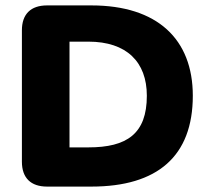

<svg xmlns="http://www.w3.org/2000/svg" viewBox="-20 -690 778 710"><path d="M154 0H318C562 0 693 -112 693 -336C693 -545 562 -670 318 -670H154C94 -670 61 -638 61 -578V-92C61 -32 94 0 154 0ZM307 -145H237V-536H307C448 -536 523 -461 523 -336C523 -195 449 -145 307 -145Z"/></svg>

Font: SN Pro Heavy
Style: Regular
Weight: 800
Designer: Tobias Whetton
Foundry: Supernotes
Version: Version 1.001;Glyphs 3.2 (3249)